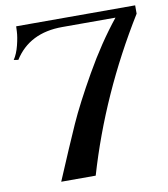

<svg xmlns="http://www.w3.org/2000/svg" viewBox="-80 -593 736 839"><g transform="rotate(-10 288.0 -173.5)"><path d="M48 -525H576V-488Q378 -167 277 178H124Q189 24 226.5 -60Q264 -144 334 -267Q404 -390 482 -487H246Q100 -487 32 -379L12 -382Q28 -406 37 -442Q46 -478 47 -502Z"/></g></svg>

Font: Uncial Antiqua
Style: Regular
Weight: 400
Designer: Astigmatic (AOETI)
Foundry: Astigmatic (AOETI)
Version: Version 1.000